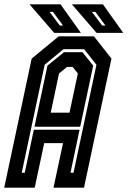

<svg xmlns="http://www.w3.org/2000/svg" viewBox="-44 -868 590 888"><path d="M-24.5 0 102.5 -597 227.5 -700H390.5L471.5 -597L344.5 0H203.5L247.5 -206H160.5L116.5 0ZM56.5 -69H70.5L112.5 -268H324L282 -69H296L402 -568.5L345 -640.5H249.5L162.5 -568.5ZM115.5 -282 175.5 -564.5 252 -626.5H337.5L387 -564.5L327 -282ZM190.5 -347H277.5L316 -528L292 -558.5H266L229 -528ZM526 -716H402.5L288.5 -848H432ZM443.5 -750 397 -813H381L428.5 -750ZM330 -716H206.5L92.5 -848H236ZM247.5 -750 201 -813H185L232.5 -750Z"/></svg>

Font: Tourney Condensed Regular
Style: Bold Italic
Weight: 700
Width: 3
Italic angle: -12°
Designer: Tyler Finck
Foundry: Etcetera Type Co
Version: Version 1.010; ttfautohint (v1.8.3)